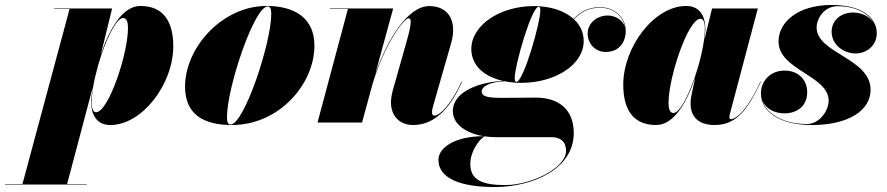

<svg xmlns="http://www.w3.org/2000/svg" viewBox="-160 -494 3574 774"><path d="M207.5 -84C207.5 -32 229 10 285 10C413 10 538.5 -154.5 538.5 -307.5C538.5 -405 500.5 -470 406 -470C331 -470 278 -370 245.5 -270.5L292 -460H58V-458H120.5L-69.5 248H-140V250H189.5V248H110.5L214 -142.5C209.5 -116.5 207.5 -95.5 207.5 -84ZM209.5 -81C209.5 -109.5 214.5 -145 223 -182L236.5 -234C264.5 -330 308 -421.5 336 -421.5C351 -421.5 356 -404 356 -381.5C356 -276.5 277 -41.5 227 -41.5C217 -41.5 209.5 -53.5 209.5 -81Z M774.5 10C965.5 10 1107.5 -155 1107.5 -310C1107.5 -420 1030 -470 914 -470C738 -470 586 -304.5 586 -144.5C586 -34.5 658.5 10 774.5 10ZM769.5 8C758.5 8 755 -3 755 -22C755 -141 865 -468 919 -468C930 -468 933.5 -457 933.5 -438C933.5 -319 823.5 8 769.5 8Z M1242.5 -458 1120 0H1299.5L1342 -156C1391.5 -321 1470 -420.5 1487 -420.5C1498 -420.5 1501.5 -406 1479.5 -328L1425.5 -137C1420.5 -120.5 1416 -97.5 1416 -82C1416 -29 1448.5 10 1505.5 10C1579 10 1647 -38.5 1702.5 -164.5L1700.5 -165C1662 -79.5 1615 -28 1591.5 -28C1585 -28 1581.5 -31.5 1581.5 -43C1581.5 -48 1583.5 -58 1585 -63L1658.5 -319.5C1684.5 -409.5 1647.5 -469.5 1571 -469.5C1481.5 -469.5 1401 -331.5 1353 -196.5L1425 -460H1170V-458Z M1941.5 -160C2078 -160 2193 -233 2193 -328.5C2193 -363 2179 -393 2154 -416C2183 -448 2217 -463 2259 -463C2311.5 -463 2351.5 -429.5 2359 -385.5C2350.5 -414 2319.5 -431.5 2290 -431.5C2246 -431.5 2209 -400 2209 -359C2209 -316 2241.5 -284.5 2281.5 -284.5C2334 -284.5 2362.5 -322 2362.5 -369.5C2362.5 -422.5 2318 -465 2259 -465C2216.5 -465 2181.5 -449.5 2152.5 -417.5C2116.5 -450.5 2059.5 -469.5 1991.5 -469.5C1855 -469.5 1740 -392 1740 -296.5C1740 -231 1790.5 -185.5 1867 -168C1771.5 -163 1665.5 -124.5 1665.5 -46.5C1665.5 8 1720.5 43.5 1789.5 55C1675 55.5 1607.5 100 1607.5 150.5C1607.5 230.5 1709 260 1832.5 260C1987 260 2153 188 2153 42C2153 -54 2090.5 -100.5 2000.5 -100.5C1972 -100.5 1904.5 -99.5 1869.5 -99.5C1810 -99.5 1782 -103 1782 -125.5C1782 -143.5 1810.5 -164 1875 -166.5C1895.5 -162 1918 -160 1941.5 -160ZM1921.5 -164C1916 -164 1915 -171.5 1915 -180.5C1915 -229.5 1982.5 -466.5 2011.5 -466.5C2018 -466.5 2018 -459.5 2018 -450.5C2018 -401.5 1950.5 -164 1921.5 -164ZM1736 167C1736 115.5 1771 69.5 1793 55.5C1808 58 1823.5 59 1839 59H2062.5C2107.5 59 2122 85 2122 114C2122 184 1980.5 252 1877.5 252C1789 252 1736 235 1736 167Z M2683.5 -376C2683.5 -428 2662 -470 2606 -470C2478 -470 2352.5 -305.5 2352.5 -152.5C2352.5 -55 2390.5 10 2485 10C2558.5 10 2610.5 -85.5 2643 -183L2627.5 -110C2626 -103 2624 -92.5 2624 -76C2624 -26 2653 10 2721.5 10C2813 10 2857 -59.5 2907.5 -164.5L2905.5 -165C2840 -23 2794.5 -13.5 2787 -13.5C2783 -13.5 2780.5 -16 2780.5 -21C2780.5 -25.5 2781 -30 2782.5 -35.5L2895 -460H2710.5L2679.5 -334C2682 -352.5 2683.5 -367 2683.5 -376ZM2681.5 -379C2681.5 -264 2599 -38.5 2555 -38.5C2540 -38.5 2535 -56 2535 -78.5C2535 -183.5 2614 -418.5 2664 -418.5C2674 -418.5 2681.5 -406.5 2681.5 -379ZM2667 -268.5V-268C2667 -268.5 2667 -268.5 2667 -269Z M3349.5 -132C3349.5 -260 3132 -278.5 3132 -383.5C3132 -417 3160.5 -469 3216.5 -469C3288 -469 3341 -441 3362 -401C3346 -427.5 3314 -443.5 3279.5 -443.5C3227 -443.5 3192.5 -409.5 3192.5 -366.5C3192.5 -314 3240 -278.5 3289.5 -278.5C3333 -278.5 3374.5 -309.5 3374.5 -360.5C3374.5 -412.5 3329.5 -474 3191.5 -474C3058.5 -474 2978.5 -406 2978.5 -327C2978.5 -211 3180.5 -190 3180.5 -88C3180.5 -47 3143 6 3092.5 6C3008.5 6 2931 -28.5 2913 -90C2925.5 -56.5 2961.5 -37 3002.5 -37C3052.5 -37 3094 -66 3094 -121.5C3094 -176 3055 -209.5 3002.5 -209.5C2946 -209.5 2907.5 -168 2907.5 -117.5C2907.5 -43 2984 10 3113 10C3259.5 10 3349.5 -48 3349.5 -132Z"/></svg>

Font: Bodoni* 96pt Fatface
Style: Italic
Weight: 900
Italic angle: -13°
Version: Version 2.3